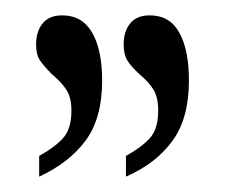

<svg xmlns="http://www.w3.org/2000/svg" viewBox="-20 -667 308 250"><path d="M31 -464Q51 -475 62 -487Q73 -499 73 -523Q73 -540 66.5 -550Q60 -560 48 -570Q37 -581 32 -588.5Q27 -596 27 -609Q27 -626 35.5 -636.5Q44 -647 61 -647Q87 -647 100 -624.5Q113 -602 113 -562Q113 -513 91.5 -484Q70 -455 31 -437ZM144 -464Q164 -475 175 -487Q186 -499 186 -523Q186 -540 180 -550Q174 -560 162 -570Q151 -580 146 -588Q141 -596 141 -609Q141 -626 149.5 -636.5Q158 -647 175 -647Q201 -647 213.5 -624.5Q226 -602 226 -562Q226 -513 204.5 -483.5Q183 -454 144 -437Z"/></svg>

Font: Noto Serif Hebrew CondLight
Style: Regular
Weight: 300
Width: 3
Designer: Monotype Design Team
Foundry: Monotype Imaging Inc.
Version: Version 1.000